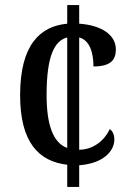

<svg xmlns="http://www.w3.org/2000/svg" viewBox="-20 -734 520 754"><path d="M244 -87V0H291V-85C385 -92 429 -140 429 -186C429 -204 423 -219 411 -227C392 -185 348 -146 291 -146V-587C332 -576 347 -528 347 -473C415 -473 435 -499 435 -540C435 -598 377 -635 291 -641V-714H244V-641C138 -631 59 -559 59 -360C59 -175 132 -100 244 -87ZM244 -587V-153C188 -173 163 -245 163 -361C163 -515 194 -574 244 -587Z"/></svg>

Font: Noto Serif Ethiopic Condensed Medium
Style: Regular
Weight: 500
Width: 3
Designer: Monotype Design Team
Foundry: Monotype Imaging Inc.
Version: Version 2.102